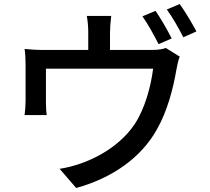

<svg xmlns="http://www.w3.org/2000/svg" viewBox="-20 -875 1040 953"><path d="M872 -855 808 -828C836 -790 868 -733 890 -690L955 -719C936 -755 899 -818 872 -855ZM752 -821 687 -794C714 -756 747 -696 767 -656L832 -684C813 -723 777 -785 752 -821ZM532 -796H411C417 -759 418 -737 418 -713V-627H200C163 -627 134 -629 102 -632C106 -609 107 -573 107 -551V-376C107 -354 105 -324 102 -304H212C209 -321 208 -350 208 -369V-534H740C729 -447 700 -337 648 -258C568 -139 417 -59 276 -37L358 58C538 9 682 -94 759 -233C812 -326 840 -439 855 -526C858 -545 865 -577 872 -594L803 -637C788 -631 767 -627 728 -627H526V-713C526 -737 528 -759 532 -796Z"/></svg>

Font: DAIFUKU Sans JP Medium
Style: Regular
Weight: 500
Designer: Original font ‘Source Han Sans JP’ : Ryoko NISHIZUKA  (kana, bopomofo & ideographs); Paul D. Hunt (Latin, Greek & Cyrill
Foundry: Daifuku
Version: Version 1.000